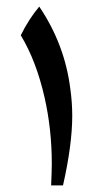

<svg xmlns="http://www.w3.org/2000/svg" viewBox="-20 -562 275 582"><path d="M193 -294Q199 -252 199 -211Q199 -124 171 0H135Q137 -46 137 -66Q137 -170 115 -267Q90 -377 43 -455Q67 -504 99 -542Q176 -428 193 -294Z"/></svg>

Font: Mirza Medium
Style: Regular
Weight: 500
Designer: Arabic design by Kourosh Beigpour, Latin design by Eduardo Tunni, engineering by Lasse Fister
Version: Version 1.0010g